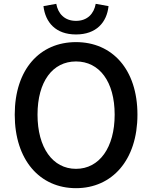

<svg xmlns="http://www.w3.org/2000/svg" viewBox="-20 -970 794 1003"><path d="M377 -790C483 -790 538 -853 547 -938L480 -950C471 -899 437 -861 377 -861C317 -861 283 -899 274 -950L207 -938C217 -853 271 -790 377 -790ZM377 13C566 13 698 -134 698 -371C698 -608 566 -750 377 -750C188 -750 57 -608 57 -371C57 -134 188 13 377 13ZM377 -88C255 -88 176 -199 176 -371C176 -544 255 -649 377 -649C499 -649 579 -544 579 -371C579 -199 499 -88 377 -88Z"/></svg>

Font: Noto Sans JP Medium
Style: Regular
Weight: 500
Designer: Ryoko NISHIZUKA  (kana, bopomofo & ideographs); Paul D. Hunt (Latin, Greek & Cyrillic); Sandoll Communications , Soo-you
Foundry: Adobe
Version: Version 2.002;hotconv 1.0.116;makeotfexe 2.5.65601